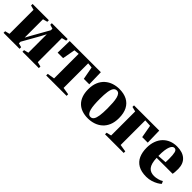

<svg xmlns="http://www.w3.org/2000/svg" viewBox="187 -1460 2403 2403"><g transform="rotate(45 1388.0 -259.0)"><path d="M11.5 0V-28L73 -43.5V-469L13 -485V-512.5H301V-485L240.5 -469V-144L283 -221.5L407 -441V-469L353.5 -485V-512.5H634.5V-485L574 -469V-43.5L636 -28V0H346V-28L407 -43.5V-370L364.5 -290.5L240.5 -71.5V-43L294.5 -28V0Z M766 0V-28L862 -43.5V-479L793.5 -472.5L762.5 -303H665.5L670 -512.5H1221L1226 -303H1129L1097.5 -472.5L1030.5 -479V-43.5L1127 -28V0Z M1259.5 -250Q1259.5 -323 1282 -375.5Q1304.5 -428 1343.5 -462.2Q1382.5 -496.5 1431.8 -512.8Q1481 -529 1535 -529Q1614 -529 1670.8 -499.8Q1727.5 -470.5 1758 -412.2Q1788.5 -354 1788.5 -266.5Q1788.5 -193.5 1766 -140.8Q1743.5 -88 1704.8 -54.2Q1666 -20.5 1616.5 -4.2Q1567 12 1513 12Q1455.5 12 1408.8 -4.2Q1362 -20.5 1328.8 -53.2Q1295.5 -86 1277.5 -135.2Q1259.5 -184.5 1259.5 -250ZM1525.5 -24Q1552.5 -24 1569 -47.5Q1585.5 -71 1593 -121Q1600.5 -171 1600.5 -249.5Q1600.5 -304.5 1597.2 -349.2Q1594 -394 1585.8 -426.2Q1577.5 -458.5 1562.8 -475.8Q1548 -493 1525.5 -493Q1497 -493 1480 -469.8Q1463 -446.5 1455.2 -396.5Q1447.5 -346.5 1447.5 -266Q1447.5 -212 1451 -167.5Q1454.5 -123 1463 -91Q1471.5 -59 1486.8 -41.5Q1502 -24 1525.5 -24Z M1807.5 0V-28L1872 -43.5V-469L1808 -485V-512.5H2254.5L2259.5 -304H2161.5L2131 -474L2040.5 -479.5V-43.5L2138 -28V0Z M2547.5 12Q2458.5 12 2402.5 -20.2Q2346.5 -52.5 2320.2 -111.2Q2294 -170 2294 -249.5Q2294 -314.5 2312.8 -366.5Q2331.5 -418.5 2366 -455Q2400.5 -491.5 2448 -511Q2495.5 -530.5 2553 -530.5Q2652 -530.5 2706.5 -482.2Q2761 -434 2762.5 -343Q2762.5 -308.5 2760.5 -284.5Q2758.5 -260.5 2754.5 -248.5H2472.5Q2474.5 -197 2484.2 -161.5Q2494 -126 2511.2 -104.8Q2528.5 -83.5 2553.5 -73.8Q2578.5 -64 2610.5 -64Q2639.5 -64 2675.5 -73.5Q2711.5 -83 2733 -98.5L2749 -64.5Q2735 -49 2704.2 -31.2Q2673.5 -13.5 2632.8 -0.8Q2592 12 2547.5 12ZM2471.5 -280.5 2590.5 -289Q2591 -305 2591.2 -319.2Q2591.5 -333.5 2592 -349.5Q2592 -421.5 2582.5 -458Q2573 -494.5 2542.5 -494.5Q2528.5 -494.5 2515.5 -483.8Q2502.5 -473 2492.2 -448.2Q2482 -423.5 2476.2 -382.5Q2470.5 -341.5 2471.5 -280.5Z"/></g></svg>

Font: Merriweather 120pt Black
Style: Regular
Weight: 900
Designer: Eben Sorkin
Foundry: Eben Sorkin
Version: Version 2.100